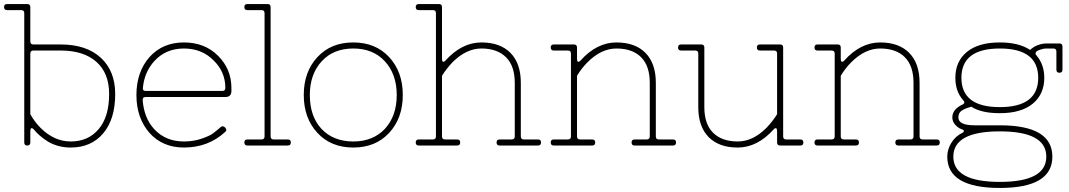

<svg xmlns="http://www.w3.org/2000/svg" viewBox="-24 -720 5287 950"><path d="M126 -455V-155Q147 -117 177 -87Q244 -20 326 -20Q413 -20 464.5 -81.5Q516 -143 516 -255Q516 -358 453 -414Q390 -470 276 -470H141Q126 -470 126 -455ZM126 -685V-515Q126 -500 141 -500H276Q403 -500 474.5 -434.5Q546 -369 546 -255Q546 -130 486.5 -60Q427 10 326 10Q264 10 214 -19Q168 -48 142 -81Q134 -88 130 -85Q126 -82 126 -71V-15Q126 0 111 0Q96 0 96 -15V-655Q96 -670 81 -670H11Q-4 -670 -4 -685Q-4 -700 11 -700H111Q126 -700 126 -685Z M886 -20Q934 -20 974 -34Q1014 -48 1030 -60Q1046 -72 1069 -92Q1079 -100 1091 -88Q1101 -76 1090 -67Q1006 10 886 10Q781 10 716 -62Q651 -136 651 -250Q651 -364 716 -438Q781 -510 886 -510Q989 -510 1055 -444Q1121 -378 1121 -285V-270Q1121 -240 1091 -240H697Q681 -240 682 -225Q688 -138 738 -82Q795 -20 886 -20ZM683 -285Q681 -270 697 -270H1076Q1091 -270 1091 -285Q1091 -365 1032 -422Q974 -480 886 -480Q795 -480 738 -416Q690 -362 683 -285Z M1200 -30H1270Q1285 -30 1285 -45V-655Q1285 -670 1270 -670H1200Q1185 -670 1185 -685Q1185 -700 1200 -700H1300Q1315 -700 1315 -685V-45Q1315 -30 1330 -30H1400Q1415 -30 1415 -15Q1415 0 1400 0H1200Q1185 0 1185 -15Q1185 -30 1200 -30Z M1547 -62Q1479 -135 1479 -250Q1479 -365 1547 -438Q1614 -510 1724 -510Q1834 -510 1901 -438Q1969 -365 1969 -250Q1969 -135 1901 -62Q1834 10 1724 10Q1614 10 1547 -62ZM1509 -250Q1509 -144 1567 -82Q1626 -20 1724 -20Q1821 -20 1880 -82Q1939 -146 1939 -250Q1939 -353 1880 -417Q1822 -480 1724 -480Q1626 -480 1568 -417Q1509 -353 1509 -250Z M2048 -30H2118Q2133 -30 2133 -45V-655Q2133 -670 2118 -670H2048Q2033 -670 2033 -685Q2033 -700 2048 -700H2148Q2163 -700 2163 -685V-429Q2163 -418 2167 -415Q2171 -412 2179 -419Q2260 -510 2358 -510Q2451 -510 2502 -458Q2553 -406 2553 -310V-45Q2553 -30 2568 -30H2638Q2653 -30 2653 -15Q2653 0 2638 0H2448Q2433 0 2433 -15Q2433 -30 2448 -30H2508Q2523 -30 2523 -45V-310Q2523 -394 2479.5 -437Q2436 -480 2358 -480Q2283 -480 2215 -412Q2183 -378 2163 -345V-45Q2163 -30 2178 -30H2238Q2253 -30 2253 -15Q2253 0 2238 0H2048Q2033 0 2033 -15Q2033 -30 2048 -30Z M2716 -30H2786Q2801 -30 2801 -45V-455Q2801 -470 2786 -470H2716Q2701 -470 2701 -485Q2701 -500 2716 -500H2816Q2831 -500 2831 -485V-429Q2831 -418 2835 -415Q2839 -412 2847 -419Q2928 -510 3026 -510Q3119 -510 3170 -458Q3221 -406 3221 -310V-45Q3221 -30 3236 -30H3306Q3321 -30 3321 -15Q3321 0 3306 0H3116Q3101 0 3101 -15Q3101 -30 3116 -30H3176Q3191 -30 3191 -45V-310Q3191 -394 3148 -437Q3105 -480 3026 -480Q2951 -480 2883 -412Q2853 -382 2831 -345V-45Q2831 -30 2846 -30H2906Q2921 -30 2921 -15Q2921 0 2906 0H2716Q2701 0 2701 -15Q2701 -30 2716 -30Z M3346 -500H3446Q3461 -500 3461 -485V-190Q3461 -106 3504.5 -63Q3548 -20 3626 -20Q3701 -20 3768 -87Q3801 -122 3821 -155V-455Q3821 -470 3806 -470H3736Q3721 -470 3721 -485Q3721 -500 3736 -500H3836Q3851 -500 3851 -485V-45Q3851 -30 3866 -30H3936Q3951 -30 3951 -15Q3951 0 3936 0H3836Q3821 0 3821 -15V-71Q3821 -82 3817 -85Q3813 -88 3805 -81Q3724 10 3626 10Q3533 10 3482 -42Q3431 -94 3431 -190V-455Q3431 -470 3416 -470H3346Q3331 -470 3331 -485Q3331 -500 3346 -500Z M4021 -30H4091Q4106 -30 4106 -45V-455Q4106 -470 4091 -470H4021Q4006 -470 4006 -485Q4006 -500 4021 -500H4121Q4136 -500 4136 -485V-429Q4136 -418 4140 -415Q4144 -412 4152 -419Q4233 -510 4331 -510Q4424 -510 4475 -458Q4526 -406 4526 -310V-45Q4526 -30 4541 -30H4611Q4626 -30 4626 -15Q4626 0 4611 0H4421Q4406 0 4406 -15Q4406 -30 4421 -30H4481Q4496 -30 4496 -45V-310Q4496 -394 4453 -437Q4410 -480 4331 -480Q4256 -480 4188 -412Q4158 -382 4136 -345V-45Q4136 -30 4151 -30H4211Q4226 -30 4226 -15Q4226 0 4211 0H4021Q4006 0 4006 -15Q4006 -30 4021 -30Z M5153 55Q5153 -70 4923 -70Q4693 -70 4693 55Q4693 180 4923 180Q5153 180 5153 55ZM4733 -335Q4733 -190 4923 -190Q5113 -190 5113 -335Q5113 -480 4923 -480Q4733 -480 4733 -335ZM4738 -63Q4745 -66 4745 -71.5Q4745 -77 4738 -79Q4717 -86 4702.5 -102.5Q4688 -119 4688 -139Q4688 -180 4741 -204Q4754 -212 4741 -225Q4703 -268 4703 -335Q4703 -416 4760 -463Q4817 -510 4923 -510Q5017 -510 5073 -473Q5081 -481 5094 -489Q5124 -505 5153 -505H5218Q5233 -505 5233 -490V-375Q5233 -360 5218 -360Q5203 -360 5203 -375V-465Q5203 -480 5188 -480H5153Q5138 -480 5119 -473L5106 -467Q5094 -456 5105 -445Q5143 -400 5143 -335Q5143 -254 5086 -207Q5029 -160 4923 -160Q4831 -160 4782 -192Q4749 -183 4733.5 -172Q4718 -161 4718 -139Q4718 -100 4798 -100H4923Q5183 -100 5183 55Q5183 210 4923 210Q4663 210 4663 55Q4663 20 4683 -13Q4703 -46 4738 -63Z"/></svg>

Font: ClassicType
Style: Regular
Weight: 400
Version: Version 1.004